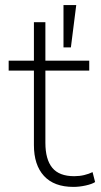

<svg xmlns="http://www.w3.org/2000/svg" viewBox="-20 -725 396 753"><path d="M268 8Q192 8 152.5 -35Q113 -78 113 -156V-448H14V-487H113V-638H158V-487H330V-448H158V-165Q158 -100 185 -67Q212 -34 271 -34Q292 -34 310.5 -38.5Q329 -43 343 -50L353 -11Q341 -3 316 2.5Q291 8 268 8ZM229 -539V-705H279L258 -539Z"/></svg>

Font: Nunito Sans 10pt ExtraLight
Style: Regular
Weight: 250
Designer: Vernon Adams
Foundry: Vernon Adams
Version: Version 3.101;gftools[0.9.27]